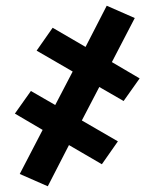

<svg xmlns="http://www.w3.org/2000/svg" viewBox="-20 -498 540 671"><path d="M147 153 49 110 129 -44 32 -101 88 -180 173 -131 234 -248 108 -321 164 -401 279 -334 353 -478 451 -435 371 -281 468 -224 412 -145 327 -194 266 -77 392 -4 336 76 221 9Z"/></svg>

Font: Iosevka Slab Heavy
Style: Regular
Weight: 900
Monospace: yes
Designer: Belleve Invis
Foundry: Belleve Invis
Version: Version 11.1.0; ttfautohint (v1.8.3)